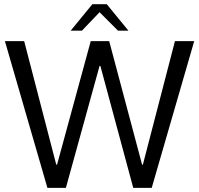

<svg xmlns="http://www.w3.org/2000/svg" viewBox="-20 -915 970 935"><path d="M429.7 -894.5H500L605.5 -765.6H554.7L464.8 -855.5L378.9 -765.6H324.2ZM3.9 -714.8H97.7L253.9 -113.3H257.8L421.9 -714.8H511.7L671.9 -113.3H675.8L832 -714.8H925.8L718.8 0H628.9L468.8 -593.8H464.8L300.8 0H210.9Z"/></svg>

Font: 和音 by 宁静之雨，公众号njzyshare
Style: Regular
Weight: 400
Designer: Steve Matteson
Foundry: Ascender Corporation
Version: Version 6.00;June 8, 2018;FontCreator 11.0.0.2388 32-bit